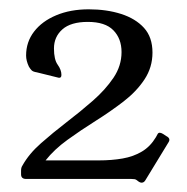

<svg xmlns="http://www.w3.org/2000/svg" viewBox="-20 -732 402 412"><path d="M336.8 -440Q346.8 -435 341.8 -427L291.8 -345Q288.8 -340 283.8 -340Q279.8 -340 274 -345Q271.8 -347 268.8 -347.5Q265.8 -348 261.8 -348H36Q25.2 -348 25.2 -358V-365.8Q25.2 -372.5 28 -376.5Q42 -401.8 67.8 -424.5Q93.5 -447.2 123 -469.9Q152.5 -492.5 179.4 -516Q206.2 -539.5 223.5 -565.1Q240.8 -590.8 240.8 -620.2Q240.8 -649.2 223.2 -667.1Q205.8 -685 168.5 -685Q132 -685 113.9 -669Q95.8 -653 95.8 -628Q95.8 -604.2 103.8 -593.1Q111.8 -582 111.8 -571.2Q111.8 -564.2 105.8 -565.2L59 -576.8Q51 -578 48 -581Q45 -584 42 -589Q36 -601.8 36 -612.8Q36 -642 53.1 -664.2Q70.2 -686.5 100.6 -699.2Q131 -712 170.5 -712Q208.8 -712 239.8 -702.1Q270.8 -692.2 289 -672.2Q307.2 -652.2 307.2 -619.2Q307.2 -587.5 290 -561.5Q272.8 -535.5 244.8 -514Q216.8 -492.5 185 -472.5Q153.2 -452.5 124.9 -432Q96.5 -411.5 77.8 -387.8H191.5Q219.8 -387.8 243.1 -391.9Q266.5 -396 284.5 -406.8Q302.5 -417.5 314.5 -437.5L318.5 -444.8Q321.5 -449.5 329.5 -444.8Z"/></svg>

Font: Young Serif Light
Style: Regular
Weight: 300
Designer: Bastien Sozeau
Foundry: NBR — Bastien Sozeau
Version: Version 5.001